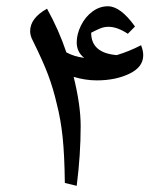

<svg xmlns="http://www.w3.org/2000/svg" viewBox="-20 -731 506 616"><path d="M76.7 -630.9Q76.7 -672.9 130.9 -703.1Q168.9 -634.8 192.9 -563Q216.8 -549.8 249.5 -545.4H250Q226.1 -564 226.1 -595.2Q226.1 -621.1 239.7 -648.9Q253.4 -676.8 276.4 -693.8Q299.3 -710.9 326.2 -710.9Q366.7 -710.9 413.1 -646L390.1 -622.6Q356.4 -645 328.1 -645Q314.9 -645 303 -640.4Q291 -635.7 272.5 -626Q272.5 -561 354.5 -554.2Q394 -565.9 432.6 -585.9Q439.5 -568.4 439.5 -553.7Q439.5 -515.6 395 -494.4Q350.6 -473.1 290.5 -473.1Q253.9 -473.1 216.3 -484.4Q238.8 -393.6 238.8 -326.7Q238.8 -234.4 226.1 -134.8L188 -144Q187 -233.4 180.9 -291.3Q174.8 -349.1 162.1 -397.9Q150.9 -446.8 134.5 -490.5Q118.2 -534.2 85 -601.1Q76.7 -616.7 76.7 -630.9Z"/></svg>

Font: Noto Naskh Arabic UI
Style: Regular
Weight: 400
Designer: Monotype Design team
Foundry: Monotype Imaging Inc.
Version: Version 1.05